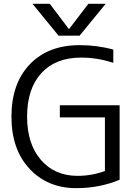

<svg xmlns="http://www.w3.org/2000/svg" viewBox="-20 -977 727 1007"><path d="M397.5 -740.2Q491.2 -740.2 574.2 -716.8V-647.5Q487.3 -675.8 404.3 -674.8Q271.5 -674.8 196.8 -593.3Q122.1 -511.7 122.1 -365.2Q122.1 -222.7 194.3 -138.7Q266.6 -54.7 386.7 -54.7Q460.9 -54.7 530.3 -80.1V-361.3H293.9V-424.8H607.4V-34.2Q502 9.8 379.9 9.8Q229.5 9.8 134.8 -91.8Q40 -193.4 40 -365.2Q40 -539.1 136.2 -639.6Q232.4 -740.2 397.5 -740.2ZM443.4 -957H534.2L397.5 -790H287.1L150.4 -957H241.2L340.8 -825.2H342.8Z"/></svg>

Font: Mgen+ 1c regular
Style: Regular
Weight: 400
Designer: [Source Han Sans]
Ryoko NISHIZUKA  (kana & ideographs); Paul D. Hunt (Latin, Greek & Cyrillic); Wenlong ZHANG  (bopomofo
Version: Version 1.059.20150602